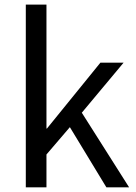

<svg xmlns="http://www.w3.org/2000/svg" viewBox="-20 -797 579 817"><path d="M89.8 0V-777.3H177.7V-250H179.7L407.2 -530.3H505.9L328.1 -317.4L529.3 0H432.6L277.3 -255.9L177.7 -139.6V0Z"/></svg>

Font: Bpmf GenYo Gothic R
Style: R
Weight: 400
Foundry: But Ko
Version: Version 1.320